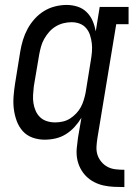

<svg xmlns="http://www.w3.org/2000/svg" viewBox="-20 -558 541 778"><path d="M484 200Q463 200 441.5 199Q420 198 399.5 193.5Q379 189 361 179.5Q343 170 329 156Q315 142 305.5 123.5Q296 105 292.5 84.5Q289 64 291 42.5Q293 21 296 0L310 -81Q298 -61 282 -43.5Q266 -26 246.5 -14Q227 -2 205 3Q183 8 161 8Q161 8 161 8Q161 8 161 8Q135 8 111.5 -0.5Q88 -9 72 -27Q56 -45 47.5 -68.5Q39 -92 36 -116.5Q33 -141 35 -167.5Q37 -194 41 -219L62 -349Q66 -373 73 -396Q80 -419 91.5 -440.5Q103 -462 120 -481Q137 -500 158 -513Q179 -526 203 -532Q227 -538 250 -538Q273 -538 294.5 -531Q316 -524 331.5 -508.5Q347 -493 355.5 -473Q364 -453 368 -431L384 -530H501V-460H451L375 0Q372 18 371 36Q370 54 375 69.5Q380 85 391 98Q402 111 416.5 118.5Q431 126 448.5 128Q466 130 484 130ZM204 -62Q219 -62 234.5 -65.5Q250 -69 263.5 -77.5Q277 -86 288.5 -98Q300 -110 307.5 -124Q315 -138 319.5 -153Q324 -168 327 -183L348 -313Q351 -330 352.5 -348Q354 -366 352 -382.5Q350 -399 345 -415Q340 -431 329.5 -443.5Q319 -456 303.5 -462Q288 -468 270 -468Q254 -468 237.5 -464Q221 -460 206 -451Q191 -442 179.5 -429Q168 -416 159.5 -401Q151 -386 146.5 -370Q142 -354 139 -338L117 -208Q115 -191 114 -173.5Q113 -156 115.5 -140Q118 -124 124.5 -109Q131 -94 142.5 -83Q154 -72 170 -67Q186 -62 203 -62Z"/></svg>

Font: Iosevka Curly Slab Oblique
Style: Regular
Weight: 400
Italic angle: -9°
Monospace: yes
Designer: Belleve Invis
Foundry: Belleve Invis
Version: Version 11.1.0; ttfautohint (v1.8.3)